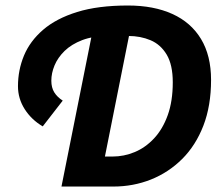

<svg xmlns="http://www.w3.org/2000/svg" viewBox="-20 -684 820 704"><path d="M205.4 0 322.6 -585.8H459.7L364.7 -110H392Q434.8 -110 474.2 -126.5Q513.6 -143 545.1 -176.8Q576.6 -210.5 595.1 -261.9Q613.5 -313.2 613.5 -382.3Q613.5 -446.2 591.3 -483.6Q569 -520.9 532 -536.5Q495 -552.1 450.7 -552.1H377.5Q321.3 -552.1 281.7 -537Q242.1 -521.8 216.9 -497.3Q191.8 -472.7 180 -444.2Q168.2 -415.7 168.2 -388.1Q168.2 -362.9 178.9 -345.5Q189.7 -328.1 210 -315.1L136.7 -220.6Q95.3 -245 70.6 -283.7Q45.9 -322.5 45.9 -368Q45.9 -427.1 68 -480.4Q90.2 -533.6 138.2 -574.9Q186.2 -616.2 262.8 -640Q339.4 -663.8 449.1 -663.8Q543.7 -663.8 612 -632.8Q680.3 -601.9 717.1 -541Q753.9 -480.1 753.9 -390.9Q753.9 -296.3 725.8 -223.4Q697.6 -150.5 647.8 -101Q598 -51.5 533.3 -25.7Q468.5 0 395.5 0Z"/></svg>

Font: Source Sans 3
Style: Italic
Weight: 200
Italic angle: -11°
Designer: Paul D. Hunt
Foundry: Adobe
Version: Version 3.046;hotconv 1.0.118;makeotfexe 2.5.65603